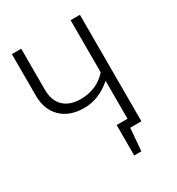

<svg xmlns="http://www.w3.org/2000/svg" viewBox="-195 -805 984 1070"><g transform="rotate(-30 297.0 -270.0)"><path d="M482.9 -685.1V0H411.1L398.9 145H353V-50.8H422.9V-294.9Q339.8 -223.1 246.1 -223.1Q152.3 -223.1 98.6 -275.6Q44.9 -328.1 44.9 -418.9V-685.1H105V-422.9Q105 -351.1 144 -313.5Q183.1 -275.9 252.9 -275.9Q357.9 -275.9 422.9 -350.1V-685.1Z"/></g></svg>

Font: FiraSans-Light
Style: Regular
Weight: 300
Designer: Carrois Corporate & Edenspiekermann AG
Foundry: Carrois Corporate GbR & Edenspiekermann AG
Version: Version 3.106;PS 003.106;hotconv 1.0.70;makeotf.lib2.5.58329